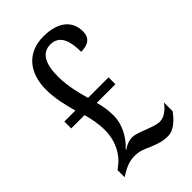

<svg xmlns="http://www.w3.org/2000/svg" viewBox="-223 -801 888 888"><g transform="rotate(-45 221.0 -357.0)"><path d="M324 10C369 10 403 -31 422 -57V-114C403 -86 374 -64 346 -64C323 -64 297 -76 276 -83C255 -91 225 -104 203 -104C187 -104 166 -98 144 -82L143 -85C186 -123 215 -181 215 -233C215 -271 210 -300 201 -332H323V-377H189C177 -417 160 -482 160 -545C160 -628 185 -675 240 -675C304 -675 317 -614 317 -550C365 -550 390 -569 390 -612C390 -676 344 -724 243 -724C140 -724 78 -654 78 -540C78 -484 93 -423 106 -377H34V-332H121C131 -296 139 -257 139 -217C139 -138 100 -83 68 -59L49 -44V2L64 -7C91 -23 118 -35 150 -35C182 -35 203 -26 229 -14C257 -3 284 10 324 10Z"/></g></svg>

Font: Noto Serif Tamil ExtraCondensed
Style: Italic
Weight: 400
Width: 2
Italic angle: -12°
Designer: Indian Type Foundry, Tom Grace, and the Monotype Design Team
Foundry: Monotype Imaging Inc.
Version: Version 2.003